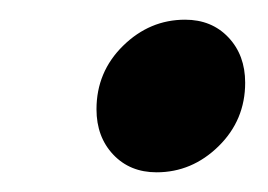

<svg xmlns="http://www.w3.org/2000/svg" viewBox="-20 -385 272 195"><path d="M229 -301Q229 -263 202 -236.5Q175 -210 139 -210Q112 -210 95 -228Q78 -246 78 -274Q78 -312 105 -338.5Q132 -365 168 -365Q195 -365 212 -347Q229 -329 229 -301Z"/></svg>

Font: Gontserrat Medium
Style: Italic
Weight: 500
Italic angle: -11.3°
Designer: Julieta Ulanovsky
Foundry: Julieta Ulanovsky
Version: Version 6.001